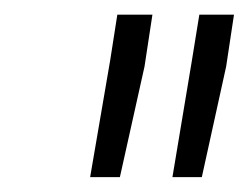

<svg xmlns="http://www.w3.org/2000/svg" viewBox="-20 -770 339 262"><path d="M188 -750 177.2 -679.2 143.6 -528.3H103L130.4 -688L140.1 -750ZM299.3 -750 288.6 -679.2 255.4 -528.3H215.3L241.7 -686.5L252 -750Z"/></svg>

Font: Roboto Condensed Light
Style: Italic
Weight: 300
Italic angle: -12°
Designer: Christian Robertson
Foundry: Google
Version: Version 3.0; 2020